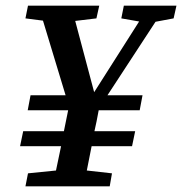

<svg xmlns="http://www.w3.org/2000/svg" viewBox="-20 -659 644 679"><path d="M51 -142H196L178 -56L79 -46L70 0H368L376 -46L287 -56C292 -82 297 -108 304 -142H447L458 -195H314C319 -217 324 -241 329 -269H474L484 -322H360L530 -582L594 -594L604 -639H418L409 -594L472 -583L313 -333L246 -585L321 -594L331 -639H79L70 -594L132 -586L212 -322H88L78 -269H221L206 -195H62Z"/></svg>

Font: Source Serif Pro Semibold
Style: Italic
Weight: 600
Italic angle: -12°
Designer: Frank Grießhammer
Foundry: Adobe Systems Incorporated
Version: Version 3.001;hotconv 1.0.111;makeotfexe 2.5.65597